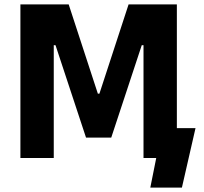

<svg xmlns="http://www.w3.org/2000/svg" viewBox="-20 -720 930 875"><path d="M73 0H225V-514H233L372 -93H487L626 -514H634V0H692L665 135H809L871 -136H786V-700H566L433 -293H426L293 -700H73Z"/></svg>

Font: Fixel Text Bold
Style: Bold
Weight: 700
Width: 4
Designer: AlfaBravo + MacPaw
Foundry: Kyrylo Tkachov, Marchela Mozhyna, Serhii Makarenko, Maria Weinstein, Zakhar Kryvoshyya
Version: Version 1.211